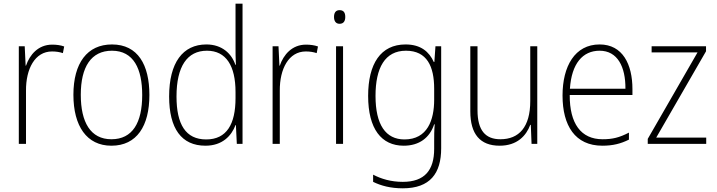

<svg xmlns="http://www.w3.org/2000/svg" viewBox="-20 -780 3885 1041"><path d="M263 -538C187 -538 141 -483 121 -424H119L114 -529H82V0H121V-288C120 -406 169 -501 262 -501C284 -501 303 -498 321 -492L328 -528C309 -535 286 -538 263 -538Z M790 -265C790 -428 728 -539 587 -539C453 -539 378 -438 378 -266C378 -97 450 10 584 10C722 10 790 -97 790 -265ZM418 -266C418 -417 474 -505 587 -505C705 -505 751 -406 751 -265C751 -115 699 -25 584 -25C471 -25 418 -117 418 -266Z M1094 10C1185 10 1235 -43 1257 -102H1259L1264 0H1295V-760H1257V-530C1257 -498 1257 -464 1259 -429H1256C1236 -489 1184 -539 1099 -539C971 -539 897 -440 897 -257C897 -83 964 10 1094 10ZM1098 -24C987 -24 937 -105 937 -257C937 -420 995 -505 1102 -505C1206 -505 1257 -423 1257 -281V-248C1257 -107 1209 -24 1098 -24Z M1639 -538C1563 -538 1517 -483 1497 -424H1495L1490 -529H1458V0H1497V-288C1496 -406 1545 -501 1638 -501C1660 -501 1679 -498 1697 -492L1704 -528C1685 -535 1662 -538 1639 -538Z M1821 -725C1799 -725 1791 -709 1791 -688C1791 -667 1800 -651 1821 -651C1843 -651 1852 -666 1852 -688C1852 -709 1845 -725 1821 -725ZM1840 -529H1802V0H1840Z M2179 -539C2044 -539 1976 -434 1976 -260C1976 -81 2048 10 2169 10C2253 10 2310 -33 2334 -106H2337C2334 -71 2334 -44 2334 -12V27C2334 142 2283 206 2164 206C2100 206 2047 190 2003 167V206C2046 227 2097 241 2164 241C2312 241 2372 160 2372 24V-529H2341L2335 -444H2332C2307 -499 2262 -539 2179 -539ZM2181 -505C2295 -505 2334 -420 2334 -299V-239C2334 -130 2298 -24 2173 -24C2071 -24 2016 -104 2016 -260C2016 -412 2067 -505 2181 -505Z M2893 -529H2855V-232C2855 -91 2794 -25 2693 -25C2612 -25 2569 -73 2569 -182V-529H2530V-176C2530 -53 2583 10 2689 10C2784 10 2833 -44 2855 -103H2858L2862 0H2893Z M3231 -539C3097 -539 3030 -421 3030 -262C3030 -99 3098 10 3246 10C3303 10 3346 -1 3390 -23V-61C3338 -34 3301 -25 3247 -25C3130 -25 3068 -110 3069 -265H3409V-297C3409 -431 3356 -539 3231 -539ZM3231 -505C3328 -505 3372 -418 3371 -299H3070C3079 -435 3139 -505 3231 -505Z M3809 0V-34H3538L3808 -502V-529H3513V-496H3762L3492 -27V0Z"/></svg>

Font: Noto Sans Devanagari UI SemiCondensed ExtraLight
Style: Regular
Weight: 200
Width: 4
Designer: Jelle Bosma - Monotype Design Team
Foundry: Monotype Imaging Inc.
Version: Version 2.004